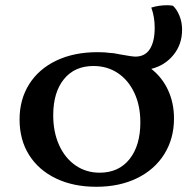

<svg xmlns="http://www.w3.org/2000/svg" viewBox="-20 -707 742 736"><path d="M647 -253Q647 -176 610 -116.5Q573 -57 505.5 -24Q438 9 349 9Q261 9 194.5 -23Q128 -55 91.5 -113Q55 -171 55 -249Q55 -326 92 -384.5Q129 -443 196.5 -475Q264 -507 353 -507H357Q382 -507 403 -504L416 -503L443 -498Q487 -490 499 -490Q536 -490 554.5 -519Q573 -548 573 -601Q573 -642 560 -678Q589 -687 622 -687Q631 -687 643 -685Q658 -671 668 -646.5Q678 -622 678 -593Q678 -537 645 -496.5Q612 -456 560 -443Q602 -410 624.5 -361Q647 -312 647 -253ZM518 -238Q518 -302 495 -351Q472 -400 431.5 -427Q391 -454 338 -454Q266 -454 225 -403.5Q184 -353 184 -265Q184 -201 206.5 -151Q229 -101 269.5 -73Q310 -45 362 -45Q435 -45 476.5 -97Q518 -149 518 -238Z"/></svg>

Font: Vollkorn SC SemiBold
Style: Regular
Weight: 600
Designer: Friedrich Althausen
Foundry: Friedrich Althausen
Version: Version 4.015